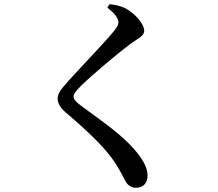

<svg xmlns="http://www.w3.org/2000/svg" viewBox="-20 -829 1040 916"><path d="M628 67C668 67 684 39 684 9C684 -23 668 -58 636 -98C566 -186 465 -251 366 -325C345 -341 331 -354 331 -368C331 -380 339 -392 367 -420C409 -462 533 -568 603 -620C643 -649 668 -657 668 -683C668 -714 625 -765 577 -790C555 -801 530 -806 503 -809L492 -793C526 -766 545 -743 545 -723C545 -710 539 -700 523 -680C481 -627 336 -479 284 -417C265 -395 255 -377 255 -358C255 -337 268 -314 293 -293C412 -192 487 -117 530 -51C557 -9 567 15 579 36C588 53 606 67 628 67Z"/></svg>

Font: GenKiMin2 TW SB
Style: Regular
Weight: 600
Version: Version 2.100;PS 2.1;hotconv 16.6.51;makeotf.lib2.5.65220 DE